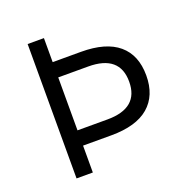

<svg xmlns="http://www.w3.org/2000/svg" viewBox="-120 -773 866 886"><g transform="rotate(-20 313.5 -330.0)"><path d="M327 -542Q449 -542 511 -489.5Q573 -437 573 -337Q573 -238 511 -185Q449 -132 327 -132H188V0H108V-660H188V-542ZM335 -207Q489 -207 489 -337Q489 -467 335 -467H188V-207Z"/></g></svg>

Font: Work Sans
Style: Regular
Weight: 400
Designer: Wei Huang
Foundry: Wei Huang
Version: Version 1.032;PS 001.032;hotconv 1.0.70;makeotf.lib2.5.58329